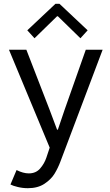

<svg xmlns="http://www.w3.org/2000/svg" viewBox="-20 -780 581 1013"><path d="M35.2 193.4 67.4 117.2Q102.5 134.8 131.8 134.8Q169.4 134.8 191.7 109.1Q213.9 83.5 224.6 51.8L242.2 -1L27.3 -517.6H119.1L241.2 -202.1L281.2 -95.7H285.2L321.3 -202.1L432.6 -517.6H521.5L298.8 72.3Q286.1 106.4 267.8 136.5Q249.5 166.5 214.4 189.7Q179.2 212.9 127 212.9Q99.6 212.9 73.5 206.5Q47.4 200.2 35.2 193.4ZM124 -620.1 272.5 -759.8H293.9L442.4 -620.1L404.3 -578.1L285.2 -694.3H281.2L162.1 -578.1Z"/></svg>

Font: Reddit Sans Chocolate
Style: Regular
Weight: 400
Designer: Stephen Hutchings
Foundry: Reddit
Version: Version 1.013